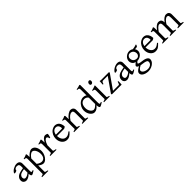

<svg xmlns="http://www.w3.org/2000/svg" viewBox="473 -2705 4896 4896"><g transform="rotate(-45 2921.5 -256.5)"><path d="M171.9 -48.8Q201.2 -48.8 234.1 -63.7Q267.1 -78.6 304.2 -110.8V-237.3Q263.2 -230.5 236.6 -224.1Q210 -217.8 192.9 -211.2Q175.8 -204.6 165.5 -197.3Q155.3 -189.9 147.5 -181.6Q134.8 -168.5 127 -151.6Q119.1 -134.8 119.1 -111.8Q119.1 -92.3 125 -80.1Q130.9 -67.9 139.2 -60.8Q147.5 -53.7 156.5 -51.3Q165.5 -48.8 171.9 -48.8ZM452.1 -40Q410.6 -11.2 383.5 1.7Q356.4 14.6 342.8 14.6Q326.7 14.6 315.9 -7.8Q305.2 -30.3 304.2 -69.8Q282.2 -47.9 260.3 -31.7Q238.3 -15.6 217.3 -5.4Q196.3 4.9 177.5 9.8Q158.7 14.6 143.1 14.6Q125.5 14.6 106.9 8.8Q88.4 2.9 73.5 -9.8Q58.6 -22.5 48.8 -42.5Q39.1 -62.5 39.1 -90.8Q39.1 -127.9 52 -152.8Q64.9 -177.7 83 -195.8Q94.7 -207.5 109.6 -218Q124.5 -228.5 149.2 -238.3Q173.8 -248 210.9 -256.8Q248 -265.6 304.2 -273.9V-342.8Q304.2 -359.4 300.3 -373.8Q296.4 -388.2 287.1 -398.7Q277.8 -409.2 262 -414.8Q246.1 -420.4 222.2 -419.9Q206.5 -419.4 191.4 -414.6Q176.3 -409.7 165 -400.9Q153.8 -392.1 147.5 -380.1Q141.1 -368.2 142.6 -353.5Q143.1 -349.1 132.6 -343.5Q122.1 -337.9 107.7 -333.5Q93.3 -329.1 79.3 -326.7Q65.4 -324.2 59.6 -325.7L52.7 -344.7Q64 -369.1 86.9 -391.6Q109.9 -414.1 139.4 -431.2Q168.9 -448.2 201.9 -458.5Q234.9 -468.8 265.6 -468.8Q319.3 -468.8 348.4 -440.7Q377.4 -412.6 377.4 -362.3V-86.9Q377.4 -66.4 382.8 -57.6Q388.2 -48.8 397 -48.8Q403.8 -48.8 414.6 -51.3Q425.3 -53.7 444.8 -62Z M883.8 -208Q883.8 -250.5 873.8 -287.1Q863.8 -323.7 847.2 -350.6Q830.6 -377.4 808.6 -392.6Q786.6 -407.7 763.2 -407.7Q754.4 -407.7 740.2 -402.3Q726.1 -397 708 -384.3Q689.9 -371.6 669.4 -350.3Q648.9 -329.1 627.4 -297.9V-104Q649.4 -87.4 668.2 -76.7Q687 -65.9 703.4 -59.8Q719.7 -53.7 734.4 -51.3Q749 -48.8 762.2 -48.8Q788.6 -48.8 810.8 -59.1Q833 -69.3 849.1 -89.4Q865.2 -109.4 874.5 -139.2Q883.8 -168.9 883.8 -208ZM949.7 -240.2Q949.7 -211.9 942.4 -182.1Q935.1 -152.3 922.4 -124Q909.7 -95.7 892.1 -70.3Q874.5 -44.9 853.8 -26.1Q833 -7.3 810.1 3.7Q787.1 14.6 763.2 14.6Q734.4 14.6 698.2 -1.5Q662.1 -17.6 627.4 -47.9V183.1Q627.4 190.9 645.8 198.7Q664.1 206.5 710 213.4V234.4H485.8V213.4Q518.1 205.6 536.1 198.5Q554.2 191.4 554.2 183.1V-347.2Q554.2 -365.2 552.2 -377Q550.3 -388.7 543.2 -395.8Q536.1 -402.8 522.7 -406Q509.3 -409.2 485.8 -410.2V-429.7Q502.4 -433.1 517.6 -437.3Q532.7 -441.4 546.9 -446Q561 -450.7 575 -456.3Q588.9 -461.9 603 -468.8L620.1 -451.7L624.5 -355Q648.9 -384.3 673.6 -405.8Q698.2 -427.2 720.7 -441.2Q743.2 -455.1 762.5 -461.9Q781.7 -468.8 795.9 -468.8Q829.1 -468.8 857.4 -453.1Q885.7 -437.5 906.2 -408Q926.8 -378.4 938.2 -335.9Q949.7 -293.5 949.7 -240.2Z M1364.7 -450.7Q1369.1 -447.8 1368.9 -433.6Q1368.7 -419.4 1365 -400.9Q1361.3 -382.3 1355.5 -362.8Q1349.6 -343.3 1343.8 -330.1H1322.8Q1319.8 -349.6 1314.5 -363.3Q1309.1 -377 1302 -385Q1294.9 -393.1 1286.4 -396.7Q1277.8 -400.4 1268.6 -400.4Q1257.8 -400.4 1243.4 -391.4Q1229 -382.3 1213.9 -363Q1198.7 -343.8 1183.8 -313.7Q1168.9 -283.7 1157.2 -242.2V-50.8Q1157.2 -43.5 1175.5 -35.6Q1193.8 -27.8 1239.7 -21V0H1015.6V-21Q1047.9 -28.3 1065.9 -35.4Q1084 -42.5 1084 -50.8V-335Q1084 -351.1 1083 -362.1Q1082 -373 1080.6 -379.9Q1079.1 -386.7 1076.9 -390.6Q1074.7 -394.5 1072.8 -397Q1069.3 -400.4 1065.2 -402.6Q1061 -404.8 1054.4 -406.2Q1047.9 -407.7 1038.6 -408.4Q1029.3 -409.2 1015.6 -410.2V-429.7Q1047.4 -438 1077.9 -446.5Q1108.4 -455.1 1132.8 -468.8L1149.9 -451.7L1156.2 -340.8Q1169.4 -367.7 1184.8 -391.1Q1200.2 -414.6 1217.8 -431.9Q1235.4 -449.2 1254.6 -459Q1273.9 -468.8 1294.9 -468.8Q1310.5 -468.8 1328.6 -464.8Q1346.7 -460.9 1364.7 -450.7Z M1627 -417.5Q1601.6 -417.5 1580.3 -407.7Q1559.1 -397.9 1542.7 -380.1Q1526.4 -362.3 1515.4 -337.6Q1504.4 -313 1500 -283.2H1709Q1720.2 -283.2 1723.9 -286.9Q1727.5 -290.5 1727.5 -300.8Q1727.5 -314 1723.9 -333.7Q1720.2 -353.5 1709.2 -372.3Q1698.2 -391.1 1678.5 -404.3Q1658.7 -417.5 1627 -417.5ZM1807.6 -272Q1798.8 -262.2 1784.2 -253.9Q1769.5 -245.6 1753.9 -239.3H1497.1Q1497.6 -201.2 1507.6 -166.7Q1517.6 -132.3 1536.4 -106.2Q1555.2 -80.1 1581.8 -64.5Q1608.4 -48.8 1641.6 -48.8Q1656.7 -48.8 1671.1 -50.8Q1685.5 -52.7 1702.1 -59.6Q1718.8 -66.4 1739 -79.6Q1759.3 -92.8 1786.6 -115.2Q1793 -111.8 1797.6 -105.5Q1802.2 -99.1 1804.7 -95.2Q1772 -59.6 1747.3 -37.8Q1722.7 -16.1 1700.9 -4.4Q1679.2 7.3 1658 11Q1636.7 14.6 1611.8 14.6Q1574.2 14.6 1540.3 -1.5Q1506.3 -17.6 1480.5 -47.1Q1454.6 -76.7 1439.2 -118.4Q1423.8 -160.2 1423.8 -211.9Q1423.8 -244.6 1431.2 -276.4Q1438.5 -308.1 1452.4 -336.4Q1466.3 -364.7 1486.3 -388.7Q1506.3 -412.6 1531.7 -430.2Q1542.5 -437.5 1555.9 -444.6Q1569.3 -451.7 1584 -457Q1598.6 -462.4 1613 -465.6Q1627.4 -468.8 1640.6 -468.8Q1672.4 -468.8 1697.3 -460Q1722.2 -451.2 1740.7 -436.3Q1759.3 -421.4 1772 -401.6Q1784.7 -381.8 1792.7 -359.9Q1800.8 -337.9 1804.2 -315.2Q1807.6 -292.5 1807.6 -272Z M2173.8 0V-21Q2209 -30.3 2225.6 -37.1Q2242.2 -43.9 2242.2 -50.8V-309.1Q2242.2 -338.9 2238.8 -357.4Q2235.4 -376 2228 -386.7Q2220.7 -397.5 2208.7 -401.4Q2196.8 -405.3 2179.7 -405.3Q2164.6 -405.3 2146 -397.9Q2127.4 -390.6 2106.2 -374.5Q2085 -358.4 2061.8 -332.3Q2038.6 -306.2 2015.1 -268.1V-50.8Q2015.1 -43.5 2033.4 -35.6Q2051.8 -27.8 2083.5 -21V0H1873.5V-21Q1905.8 -29.3 1923.8 -35.9Q1941.9 -42.5 1941.9 -50.8V-347.2Q1941.9 -366.2 1940.4 -377.4Q1939 -388.7 1932.4 -395Q1925.8 -401.4 1912.1 -404.3Q1898.4 -407.2 1873.5 -410.2V-429.7Q1906.7 -435.1 1935.1 -445.1Q1963.4 -455.1 1990.7 -468.8L2007.8 -451.7L2013.2 -330.1Q2034.7 -362.8 2060.5 -388.4Q2086.4 -414.1 2112.8 -431.9Q2139.2 -449.7 2163.8 -459.2Q2188.5 -468.8 2207.5 -468.8Q2228.5 -468.8 2248 -462.4Q2267.6 -456.1 2282.5 -442.9Q2297.4 -429.7 2306.4 -409.4Q2315.4 -389.2 2315.4 -361.8V-50.8Q2315.4 -43.9 2330.3 -37.4Q2345.2 -30.8 2383.8 -21V0Z M2911.6 -41Q2889.2 -25.9 2871.8 -15.4Q2854.5 -4.9 2841.6 1.7Q2828.6 8.3 2819.3 11.5Q2810.1 14.6 2803.2 14.6Q2787.1 14.6 2776.9 -7.3Q2766.6 -29.3 2763.2 -82.5Q2744.6 -60.1 2726.3 -42Q2708 -23.9 2688.7 -11.5Q2669.4 1 2647.9 7.8Q2626.5 14.6 2601.6 14.6Q2574.2 14.6 2545.4 -1.2Q2516.6 -17.1 2492.4 -46.9Q2468.3 -76.7 2452.9 -119.6Q2437.5 -162.6 2437.5 -216.8Q2437.5 -244.6 2445.1 -274.4Q2452.6 -304.2 2466.8 -332Q2481 -359.9 2501.5 -384.8Q2522 -409.7 2547.4 -428.5Q2572.8 -447.3 2603 -458Q2633.3 -468.8 2667.5 -468.8Q2690.4 -468.8 2713.1 -463.1Q2735.8 -457.5 2762.2 -438V-622.1Q2762.2 -648.9 2760.7 -664.8Q2759.3 -680.7 2752.4 -689.2Q2745.6 -697.8 2731.4 -700.9Q2717.3 -704.1 2691.4 -706.1V-725.1Q2731.4 -730.5 2763.2 -739.5Q2794.9 -748.5 2820.3 -756.8L2835.4 -742.2V-124Q2835.4 -106.9 2836.2 -94.7Q2836.9 -82.5 2838.4 -74.2Q2839.8 -65.9 2841.8 -60.5Q2843.8 -55.2 2846.7 -51.8Q2851.1 -46.4 2863.5 -48.6Q2876 -50.8 2905.3 -62ZM2762.2 -127.4V-356.4Q2746.1 -384.3 2716.8 -399.7Q2687.5 -415 2652.3 -415Q2621.1 -415 2595.2 -403.6Q2569.3 -392.1 2550.5 -369.1Q2531.7 -346.2 2521.2 -312Q2510.7 -277.8 2510.7 -231.9Q2510.7 -190.4 2522.7 -156.5Q2534.7 -122.6 2553.2 -98.6Q2571.8 -74.7 2594 -61.8Q2616.2 -48.8 2636.2 -48.8Q2652.8 -48.8 2668.9 -55.7Q2685.1 -62.5 2700.7 -73.5Q2716.3 -84.5 2731.7 -98.6Q2747.1 -112.8 2762.2 -127.4Z M2952.6 0V-21Q2985.8 -27.8 3003.4 -35.9Q3021 -43.9 3021 -50.8V-327.1Q3021 -352.1 3020 -367.4Q3019 -382.8 3012.7 -391.4Q3006.3 -399.9 2992.4 -403.8Q2978.5 -407.7 2952.6 -410.2V-429.7Q2967.8 -432.6 2984.6 -436.8Q3001.5 -440.9 3018.1 -446Q3034.7 -451.2 3049.8 -457Q3064.9 -462.9 3077.6 -468.8H3094.2V-50.8Q3094.2 -44.9 3110.6 -36.4Q3127 -27.8 3162.6 -21V0ZM3108.9 -615.7Q3108.9 -602.1 3104.5 -589.8Q3100.1 -577.6 3092.5 -568.6Q3085 -559.6 3074.7 -554.2Q3064.5 -548.8 3052.2 -548.8Q3030.3 -548.8 3020.8 -561Q3011.2 -573.2 3011.2 -595.7Q3011.2 -609.4 3015.6 -621.6Q3020 -633.8 3027.8 -642.8Q3035.6 -651.9 3045.7 -657Q3055.7 -662.1 3067.4 -662.1Q3108.9 -662.1 3108.9 -615.7Z M3594.2 -121.1Q3594.2 -105.5 3593.8 -87.9Q3593.3 -70.3 3592.5 -53.7Q3591.8 -37.1 3590.8 -22.9Q3589.8 -8.8 3588.4 0H3239.3L3226.6 -22L3497.6 -410.2H3328.6Q3320.8 -410.2 3312.7 -407.2Q3304.7 -404.3 3297.1 -396.2Q3289.6 -388.2 3283 -373.8Q3276.4 -359.4 3271.5 -336.9L3247.6 -342.8L3256.3 -461.9Q3267.1 -459 3275.9 -457.3Q3284.7 -455.6 3294.2 -454.8Q3303.7 -454.1 3314.9 -454.1H3582.5L3593.3 -433.1L3321.3 -43.9H3527.3Q3539.6 -43.9 3549.8 -62.7Q3560.1 -81.5 3571.3 -126Z M3803.2 -48.8Q3832.5 -48.8 3865.5 -63.7Q3898.4 -78.6 3935.5 -110.8V-237.3Q3894.5 -230.5 3867.9 -224.1Q3841.3 -217.8 3824.2 -211.2Q3807.1 -204.6 3796.9 -197.3Q3786.6 -189.9 3778.8 -181.6Q3766.1 -168.5 3758.3 -151.6Q3750.5 -134.8 3750.5 -111.8Q3750.5 -92.3 3756.3 -80.1Q3762.2 -67.9 3770.5 -60.8Q3778.8 -53.7 3787.8 -51.3Q3796.9 -48.8 3803.2 -48.8ZM4083.5 -40Q4042 -11.2 4014.9 1.7Q3987.8 14.6 3974.1 14.6Q3958 14.6 3947.3 -7.8Q3936.5 -30.3 3935.5 -69.8Q3913.6 -47.9 3891.6 -31.7Q3869.6 -15.6 3848.6 -5.4Q3827.6 4.9 3808.8 9.8Q3790 14.6 3774.4 14.6Q3756.8 14.6 3738.3 8.8Q3719.7 2.9 3704.8 -9.8Q3689.9 -22.5 3680.2 -42.5Q3670.4 -62.5 3670.4 -90.8Q3670.4 -127.9 3683.3 -152.8Q3696.3 -177.7 3714.4 -195.8Q3726.1 -207.5 3741 -218Q3755.9 -228.5 3780.5 -238.3Q3805.2 -248 3842.3 -256.8Q3879.4 -265.6 3935.5 -273.9V-342.8Q3935.5 -359.4 3931.6 -373.8Q3927.7 -388.2 3918.5 -398.7Q3909.2 -409.2 3893.3 -414.8Q3877.4 -420.4 3853.5 -419.9Q3837.9 -419.4 3822.8 -414.6Q3807.6 -409.7 3796.4 -400.9Q3785.2 -392.1 3778.8 -380.1Q3772.5 -368.2 3773.9 -353.5Q3774.4 -349.1 3763.9 -343.5Q3753.4 -337.9 3739 -333.5Q3724.6 -329.1 3710.7 -326.7Q3696.8 -324.2 3690.9 -325.7L3684.1 -344.7Q3695.3 -369.1 3718.3 -391.6Q3741.2 -414.1 3770.8 -431.2Q3800.3 -448.2 3833.3 -458.5Q3866.2 -468.8 3897 -468.8Q3950.7 -468.8 3979.7 -440.7Q4008.8 -412.6 4008.8 -362.3V-86.9Q4008.8 -66.4 4014.2 -57.6Q4019.5 -48.8 4028.3 -48.8Q4035.2 -48.8 4045.9 -51.3Q4056.6 -53.7 4076.2 -62Z M4427.2 -293Q4427.2 -318.8 4418.7 -342Q4410.2 -365.2 4393.3 -382.6Q4376.5 -399.9 4351.3 -409.9Q4326.2 -419.9 4293.5 -419.9Q4281.2 -419.9 4266.4 -413.6Q4251.5 -407.2 4238.3 -395Q4225.1 -382.8 4216.3 -364.3Q4207.5 -345.7 4207.5 -321.8Q4207.5 -295.9 4215.6 -272.7Q4223.6 -249.5 4240 -232.4Q4256.3 -215.3 4281.5 -205.3Q4306.6 -195.3 4341.3 -195.3Q4355.5 -195.3 4370.8 -201.4Q4386.2 -207.5 4398.7 -220Q4411.1 -232.4 4419.2 -250.5Q4427.2 -268.6 4427.2 -293ZM4343.3 2Q4324.7 0 4309.1 -2.4Q4293.5 -4.9 4279.8 -7.8Q4244.6 11.2 4224.4 26.4Q4204.1 41.5 4193.8 53.5Q4183.6 65.4 4180.9 75.2Q4178.2 85 4178.2 92.8Q4178.2 113.3 4191.9 131.6Q4205.6 149.9 4228.5 163.3Q4251.5 176.8 4281.7 184.8Q4312 192.9 4345.2 192.9Q4377.9 192.9 4404.8 184.1Q4431.6 175.3 4450.7 159.9Q4469.7 144.5 4480.2 123.3Q4490.7 102.1 4490.7 76.7Q4490.7 63 4484.4 51.5Q4478 40 4461.4 30.8Q4444.8 21.5 4416.3 14.2Q4387.7 6.8 4343.3 2ZM4495.6 -313Q4495.6 -275.4 4478.8 -244.4Q4461.9 -213.4 4434.6 -191.2Q4407.2 -168.9 4372.6 -156.5Q4337.9 -144 4302.2 -144H4300.3Q4276.9 -124.5 4268.1 -111.6Q4259.3 -98.6 4259.3 -95.7Q4259.3 -89.8 4264.4 -84.2Q4269.5 -78.6 4283.4 -73.5Q4297.4 -68.4 4321.8 -63.2Q4346.2 -58.1 4384.3 -53.7Q4437.5 -47.9 4472.2 -36.1Q4506.8 -24.4 4527.3 -9Q4547.9 6.3 4555.9 23.9Q4564 41.5 4564 58.6Q4564 85.4 4553.7 109.6Q4543.5 133.8 4525.9 154.3Q4508.3 174.8 4484.4 191.4Q4460.4 208 4433.1 219.7Q4405.8 231.4 4376.5 237.8Q4347.2 244.1 4318.4 244.1Q4295.4 244.1 4271 241Q4246.6 237.8 4222.7 231Q4198.7 224.1 4177.5 213.6Q4156.2 203.1 4140.1 188.2Q4124 173.3 4114.5 154.5Q4105 135.7 4105 111.8Q4105 99.1 4109.6 85.2Q4114.3 71.3 4128.4 55.2Q4142.6 39.1 4168 20.5Q4193.4 2 4235.4 -20.5Q4203.6 -31.7 4191.4 -45.9Q4179.2 -60.1 4179.2 -74.7Q4179.2 -78.6 4181.6 -85.2Q4184.1 -91.8 4191.7 -101.3Q4199.2 -110.8 4213.1 -123Q4227.1 -135.3 4249.5 -150.9Q4224.6 -157.7 4204.3 -170.7Q4184.1 -183.6 4169.7 -201.9Q4155.3 -220.2 4147.2 -243.4Q4139.2 -266.6 4139.2 -293.9Q4139.2 -329.6 4155.3 -361.6Q4171.4 -393.6 4197.8 -417.2Q4224.1 -440.9 4257.8 -454.8Q4291.5 -468.8 4327.1 -468.8Q4356.4 -468.8 4382.1 -460.4Q4407.7 -452.1 4428.7 -437Q4454.1 -439.5 4474.6 -443.4Q4495.1 -447.3 4511.5 -451.7Q4527.8 -456.1 4540.5 -460.4Q4553.2 -464.8 4563.5 -468.8L4573.2 -454.1Q4567.4 -440.4 4562 -429Q4556.6 -417.5 4545.4 -405.3Q4526.9 -401.9 4509 -399.9Q4491.2 -397.9 4468.8 -397Q4481.4 -378.4 4488.5 -357.4Q4495.6 -336.4 4495.6 -313Z M4820.3 -417.5Q4794.9 -417.5 4773.7 -407.7Q4752.4 -397.9 4736.1 -380.1Q4719.7 -362.3 4708.7 -337.6Q4697.8 -313 4693.4 -283.2H4902.3Q4913.6 -283.2 4917.2 -286.9Q4920.9 -290.5 4920.9 -300.8Q4920.9 -314 4917.2 -333.7Q4913.6 -353.5 4902.6 -372.3Q4891.6 -391.1 4871.8 -404.3Q4852.1 -417.5 4820.3 -417.5ZM5001 -272Q4992.2 -262.2 4977.5 -253.9Q4962.9 -245.6 4947.3 -239.3H4690.4Q4690.9 -201.2 4700.9 -166.7Q4710.9 -132.3 4729.7 -106.2Q4748.5 -80.1 4775.1 -64.5Q4801.8 -48.8 4835 -48.8Q4850.1 -48.8 4864.5 -50.8Q4878.9 -52.7 4895.5 -59.6Q4912.1 -66.4 4932.4 -79.6Q4952.6 -92.8 4980 -115.2Q4986.3 -111.8 4991 -105.5Q4995.6 -99.1 4998 -95.2Q4965.3 -59.6 4940.7 -37.8Q4916 -16.1 4894.3 -4.4Q4872.6 7.3 4851.3 11Q4830.1 14.6 4805.2 14.6Q4767.6 14.6 4733.6 -1.5Q4699.7 -17.6 4673.8 -47.1Q4647.9 -76.7 4632.6 -118.4Q4617.2 -160.2 4617.2 -211.9Q4617.2 -244.6 4624.5 -276.4Q4631.8 -308.1 4645.8 -336.4Q4659.7 -364.7 4679.7 -388.7Q4699.7 -412.6 4725.1 -430.2Q4735.8 -437.5 4749.3 -444.6Q4762.7 -451.7 4777.3 -457Q4792 -462.4 4806.4 -465.6Q4820.8 -468.8 4834 -468.8Q4865.7 -468.8 4890.6 -460Q4915.5 -451.2 4934.1 -436.3Q4952.6 -421.4 4965.3 -401.6Q4978 -381.8 4986.1 -359.9Q4994.1 -337.9 4997.6 -315.2Q5001 -292.5 5001 -272Z M5619.1 0V-21Q5654.3 -30.3 5670.7 -37.1Q5687 -43.9 5687 -50.8V-309.1Q5687 -338.9 5683.8 -358.6Q5680.7 -378.4 5674.1 -389.6Q5667.5 -400.9 5657 -405.5Q5646.5 -410.2 5631.8 -410.2Q5615.7 -410.2 5597.7 -401.1Q5579.6 -392.1 5560.5 -375.2Q5541.5 -358.4 5522.2 -334.2Q5502.9 -310.1 5484.4 -279.8V-50.8Q5484.4 -43.9 5499.5 -37.4Q5514.6 -30.8 5553.2 -21V0H5343.3V-21Q5378.4 -30.3 5394.8 -37.1Q5411.1 -43.9 5411.1 -50.8V-309.1Q5411.1 -338.9 5408.2 -358.6Q5405.3 -378.4 5398.7 -389.6Q5392.1 -400.9 5381.6 -405.5Q5371.1 -410.2 5356 -410.2Q5322.8 -410.2 5286.4 -376Q5250 -341.8 5208.5 -279.8V-50.8Q5208.5 -43.5 5226.8 -35.6Q5245.1 -27.8 5276.9 -21V0H5066.9V-21Q5099.1 -29.3 5117.2 -35.9Q5135.3 -42.5 5135.3 -50.8V-347.2Q5135.3 -366.7 5133.5 -377.9Q5131.8 -389.2 5124.8 -395.3Q5117.7 -401.4 5104 -404.3Q5090.3 -407.2 5066.9 -410.2V-429.7Q5085.4 -432.6 5101.1 -436.8Q5116.7 -440.9 5130.9 -445.8Q5145 -450.7 5158 -456.5Q5170.9 -462.4 5184.1 -468.8L5201.2 -451.7L5206.5 -339.8Q5228.5 -372.1 5251 -396.2Q5273.4 -420.4 5295.4 -436.5Q5317.4 -452.6 5337.9 -460.7Q5358.4 -468.8 5376 -468.8Q5399.4 -468.8 5419.2 -463.1Q5439 -457.5 5453.4 -444.1Q5467.8 -430.7 5476.1 -408.7Q5484.4 -386.7 5484.4 -354V-343.8Q5504.9 -374.5 5526.9 -397.7Q5548.8 -420.9 5570.6 -436.8Q5592.3 -452.6 5613 -460.7Q5633.8 -468.8 5651.9 -468.8Q5675.3 -468.8 5695.1 -462.4Q5714.8 -456.1 5729.2 -442.9Q5743.7 -429.7 5752 -409.4Q5760.3 -389.2 5760.3 -361.8V-50.8Q5760.3 -43.9 5775.4 -37.4Q5790.5 -30.8 5829.1 -21V0Z"/></g></svg>

Font: Gentium Kaktovik
Style: Regular
Weight: 400
Designer: J. Victor Gaultney and Annie Olsen
Foundry: SIL International
Version: Version 1.102; 2013; Maintenance release